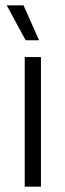

<svg xmlns="http://www.w3.org/2000/svg" viewBox="-20 -702 246 722"><path d="M73 0V-487.5H134V0ZM68.5 -682 126.5 -551.5V-550.5H76.5L5.5 -681.5V-682Z"/></svg>

Font: Anek Bangla Medium Light
Style: Regular
Weight: 300
Version: Version 1.003